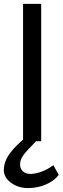

<svg xmlns="http://www.w3.org/2000/svg" viewBox="-34 -731 324 994"><path d="M85.4 0H179.2V-710.9H85.4ZM-14.2 149.4Q-14.2 187.5 22.9 215.1Q60.1 242.7 111.3 242.7Q162.1 242.7 205.1 223.4Q248 204.1 270 174.3L242.2 124Q211.9 147 179.7 158.2Q147.5 169.4 124.5 169.4Q99.1 169.4 84.5 156Q69.8 142.6 69.8 119.1Q69.8 97.2 85.7 74.2Q101.6 51.3 152.8 0L106.4 -24.9Q48.3 20 17.1 63Q-14.2 106 -14.2 149.4Z"/></svg>

Font: Roboto Flex
Style: Regular
Weight: 400
Designer: Berlow after Robertson
Foundry: Google
Version: Version 3.200;gftools[0.9.32]